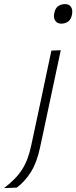

<svg xmlns="http://www.w3.org/2000/svg" viewBox="-105 -748 382 962"><path d="M-85 194.5Q-24.5 149 6.2 100.5Q37 52 51.5 -19.5L94.5 -220.5L105 -270Q118.5 -333 129.5 -386Q140.5 -439 152.5 -494.5L199.5 -496.5Q187.5 -440 176.2 -387.2Q165 -334.5 151.5 -271Q138 -208 128.5 -162.8Q119 -117.5 111.2 -81Q103.5 -44.5 95.5 -8.5Q80 65.5 50.2 113.2Q20.5 161 -21 192ZM201.5 -629.5Q182 -629.5 172 -644Q162 -658.5 167 -682.5Q172 -707.5 187 -717.5Q202 -727.5 221.5 -727.5Q241.5 -727.5 251 -712.8Q260.5 -698 255.5 -674Q250.5 -650 236.2 -639.8Q222 -629.5 201.5 -629.5Z"/></svg>

Font: Commissioner ExtraLight
Style: Italic
Weight: 200
Italic angle: -12°
Designer: Kostas Bartsokas
Foundry: Kostas Bartsokas
Version: Version 1.000; ttfautohint (v1.8.3)